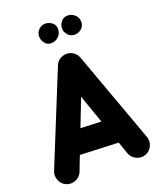

<svg xmlns="http://www.w3.org/2000/svg" viewBox="-185 -1070 1042 1267"><g transform="rotate(-20 336.0 -436.5)"><path d="M55.7 80.6Q24.4 66.4 12.2 33.4Q0 0.5 13.7 -30.8L276.4 -677.2Q291 -710.4 326.7 -721.9Q362.3 -733.4 393.6 -715.8Q420.9 -700.2 431.2 -673.3L664.6 -30.8Q677.2 1 663.1 33.2Q648.9 65.4 617.2 78.1Q585.4 90.3 553.2 76.4Q521 62.5 508.3 30.8L477.5 -57.6L208.5 -68.8L167 38.6Q153.3 69.8 120.1 82Q86.9 94.2 55.7 80.6ZM347.7 -427.2 272.5 -233.4 417.5 -227.5ZM518.1 -892.1Q518.1 -862.3 497.1 -844.2Q476.1 -826.2 450.7 -826.2Q421.4 -826.2 402.3 -846.7Q383.3 -867.2 383.3 -891.6Q383.3 -919.9 400.9 -940.7Q418.5 -961.4 445.8 -961.4Q475.6 -961.4 496.8 -941.2Q518.1 -920.9 518.1 -892.1ZM357.9 -899.9Q357.9 -869.1 336.4 -847.7Q314.9 -826.2 284.2 -826.2Q255.4 -826.2 239.3 -848.4Q223.1 -870.6 223.1 -894Q223.1 -921.9 242.7 -941.7Q262.2 -961.4 290 -961.4Q314.5 -961.4 336.2 -945.1Q357.9 -928.7 357.9 -899.9Z"/></g></svg>

Font: Mikhak Black
Style: Regular
Weight: 900
Designer: Amin Abedi
Version: Version 3.3